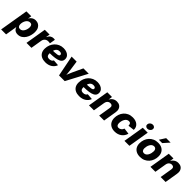

<svg xmlns="http://www.w3.org/2000/svg" viewBox="416 -2610 4658 4658"><g transform="rotate(45 2744.5 -281.0)"><path d="M-24.4 204.1 99.1 -539.1H266.6L251 -451.2H254.9Q270 -477.5 293.2 -499.3Q316.4 -521 347.4 -533.9Q378.4 -546.9 417 -546.9Q470.2 -546.9 512 -522.7Q553.7 -498.5 578.4 -450.7Q603 -402.8 603 -332Q603 -274.9 587.2 -215.1Q571.3 -155.3 539.1 -104.5Q506.8 -53.7 457.8 -22.5Q408.7 8.8 341.8 8.8Q299.8 8.8 270.5 -5.6Q241.2 -20 223.6 -42.7Q206.1 -65.4 199.2 -90.8H193.8L145.5 204.1ZM290.5 -124.5Q327.1 -124.5 353.5 -144.3Q379.9 -164.1 396.7 -194.6Q413.6 -225.1 421.9 -259.3Q430.2 -293.5 430.2 -322.8Q430.2 -365.7 411.6 -389.6Q393.1 -413.6 356 -413.6Q321.3 -413.6 294.9 -395.8Q268.6 -377.9 250.5 -348.9Q232.4 -319.8 223.1 -285.6Q213.9 -251.5 213.9 -218.8Q213.9 -174.8 233.6 -149.7Q253.4 -124.5 290.5 -124.5Z M641.1 0 730.5 -539.1H895L878.9 -441.4H883.8Q907.2 -494.6 944.3 -519.8Q981.4 -544.9 1027.8 -544.9Q1040.5 -544.9 1052.7 -543.7Q1064.9 -542.5 1075.2 -540L1050.8 -394Q1039.6 -397.5 1020.3 -399.2Q1001 -400.9 984.9 -400.9Q953.6 -400.9 927 -387.2Q900.4 -373.5 882.6 -348.9Q864.7 -324.2 858.9 -290.5L811 0Z M1293.9 11.7Q1217.8 11.7 1162.6 -15.4Q1107.4 -42.5 1078.9 -94.2Q1050.3 -146 1052.7 -219.2Q1054.2 -287.1 1077.9 -346.4Q1101.6 -405.8 1143.6 -450.9Q1185.5 -496.1 1243.4 -522Q1301.3 -547.9 1371.6 -547.9Q1431.6 -547.9 1480 -528.8Q1528.3 -509.8 1556.6 -473.4Q1585 -437 1585 -384.8Q1585 -330.6 1552.7 -297.6Q1520.5 -264.6 1459 -247.6Q1397.5 -230.5 1309.6 -224.6Q1221.7 -218.8 1110.8 -218.8L1127 -317.4Q1222.2 -317.4 1281.7 -320.1Q1341.3 -322.8 1373.3 -329.3Q1405.3 -335.9 1417.2 -347.2Q1429.2 -358.4 1429.2 -375.5Q1429.2 -398.9 1409.4 -411.9Q1389.6 -424.8 1354 -424.8Q1310.1 -424.8 1283 -403.1Q1255.9 -381.3 1241.9 -347.9Q1228 -314.5 1222.7 -278.8Q1217.3 -243.2 1216.8 -215.3Q1215.8 -185.5 1222.9 -161.9Q1230 -138.2 1250 -124.8Q1270 -111.3 1307.1 -111.3Q1346.2 -111.3 1373.8 -127Q1401.4 -142.6 1412.1 -169.9L1564.9 -158.2Q1539.1 -82 1468.3 -35.2Q1397.5 11.7 1293.9 11.7Z M1757.3 0 1650.9 -539.1H1822.8L1859.9 -278.8Q1867.2 -226.1 1870.6 -171.6Q1874 -117.2 1877 -57.6H1843.8Q1866.2 -117.2 1887.2 -171.4Q1908.2 -225.6 1933.1 -278.8L2054.7 -539.1H2238.3L1953.1 0Z M2455.6 11.7Q2379.4 11.7 2324.2 -15.4Q2269 -42.5 2240.5 -94.2Q2211.9 -146 2214.4 -219.2Q2215.8 -287.1 2239.5 -346.4Q2263.2 -405.8 2305.2 -450.9Q2347.2 -496.1 2405 -522Q2462.9 -547.9 2533.2 -547.9Q2593.3 -547.9 2641.6 -528.8Q2689.9 -509.8 2718.3 -473.4Q2746.6 -437 2746.6 -384.8Q2746.6 -330.6 2714.4 -297.6Q2682.1 -264.6 2620.6 -247.6Q2559.1 -230.5 2471.2 -224.6Q2383.3 -218.8 2272.5 -218.8L2288.6 -317.4Q2383.8 -317.4 2443.4 -320.1Q2502.9 -322.8 2534.9 -329.3Q2566.9 -335.9 2578.9 -347.2Q2590.8 -358.4 2590.8 -375.5Q2590.8 -398.9 2571 -411.9Q2551.3 -424.8 2515.6 -424.8Q2471.7 -424.8 2444.6 -403.1Q2417.5 -381.3 2403.6 -347.9Q2389.6 -314.5 2384.3 -278.8Q2378.9 -243.2 2378.4 -215.3Q2377.4 -185.5 2384.5 -161.9Q2391.6 -138.2 2411.6 -124.8Q2431.6 -111.3 2468.8 -111.3Q2507.8 -111.3 2535.4 -127Q2563 -142.6 2573.7 -169.9L2726.6 -158.2Q2700.7 -82 2629.9 -35.2Q2559.1 11.7 2455.6 11.7Z M3004.9 -299.3 2955.1 0H2785.2L2875 -539.1H3036.1L3016.6 -401.4L3003.9 -406.7Q3035.6 -472.2 3083.3 -509.5Q3130.9 -546.9 3199.7 -546.9Q3259.3 -546.9 3298.8 -520.3Q3338.4 -493.7 3354.7 -446.3Q3371.1 -398.9 3360.4 -336.9L3304.7 0H3134.8L3187 -314.5Q3194.8 -360.4 3175 -383.3Q3155.3 -406.2 3117.2 -406.2Q3087.9 -406.2 3064.2 -393.1Q3040.5 -379.9 3025.4 -356Q3010.3 -332 3004.9 -299.3Z M3671.9 10.7Q3597.7 10.7 3544.2 -18.1Q3490.7 -46.9 3462.2 -98.6Q3433.6 -150.4 3433.6 -219.7Q3433.6 -281.7 3453.6 -340.6Q3473.6 -399.4 3513.2 -446Q3552.7 -492.7 3611.3 -519.8Q3669.9 -546.9 3746.1 -546.9Q3798.8 -546.9 3841.6 -533Q3884.3 -519 3914.8 -492.9Q3945.3 -466.8 3960.7 -430.2Q3976.1 -393.6 3974.1 -348.1L3812.5 -328.6Q3812.5 -349.1 3808.8 -365.2Q3805.2 -381.3 3797.4 -392.8Q3789.6 -404.3 3776.6 -410.2Q3763.7 -416 3745.1 -416Q3708 -416 3681.4 -397Q3654.8 -377.9 3637.7 -346.9Q3620.6 -315.9 3612.3 -280.8Q3604 -245.6 3604 -213.4Q3604 -184.6 3611.8 -163.6Q3619.6 -142.6 3636.2 -131.3Q3652.8 -120.1 3678.2 -120.1Q3697.3 -120.1 3715.1 -126.5Q3732.9 -132.8 3748.3 -144.8Q3763.7 -156.7 3775.1 -173.6Q3786.6 -190.4 3793.5 -211.4L3948.7 -190.9Q3936 -144.5 3910.9 -107.4Q3885.7 -70.3 3850.1 -43.9Q3814.5 -17.6 3769.5 -3.4Q3724.6 10.7 3671.9 10.7Z M4002.4 0 4091.8 -539.1H4261.7L4172.4 0ZM4186.5 -600.1Q4149.4 -600.1 4127.4 -624Q4105.5 -647.9 4111.3 -682.6Q4116.7 -717.8 4146.7 -741.7Q4176.8 -765.6 4213.9 -765.6Q4251.5 -765.6 4273.4 -741.7Q4295.4 -717.8 4289.6 -682.6Q4283.7 -648.4 4253.9 -624.3Q4224.1 -600.1 4186.5 -600.1Z M4541 10.7Q4464.8 10.7 4411.1 -17.6Q4357.4 -45.9 4329.1 -97.4Q4300.8 -148.9 4300.8 -217.8Q4300.8 -284.2 4322.3 -343.5Q4343.8 -402.8 4384.5 -448.7Q4425.3 -494.6 4483.6 -520.8Q4542 -546.9 4615.2 -546.9Q4691.4 -546.9 4744.9 -518.8Q4798.3 -490.7 4826.7 -439.2Q4855 -387.7 4855 -318.4Q4855 -252.9 4834 -193.8Q4813 -134.8 4772.5 -88.6Q4731.9 -42.5 4673.6 -15.9Q4615.2 10.7 4541 10.7ZM4548.3 -120.6Q4584 -120.6 4610.1 -140.6Q4636.2 -160.6 4652.6 -192.1Q4668.9 -223.6 4676.8 -258.8Q4684.6 -293.9 4684.6 -323.7Q4684.6 -353 4675.3 -373.5Q4666 -394 4648.9 -405Q4631.8 -416 4607.9 -416Q4571.8 -416 4545.9 -396.2Q4520 -376.5 4503.4 -345.2Q4486.8 -314 4479 -279.1Q4471.2 -244.1 4471.2 -213.9Q4471.2 -169.9 4491.7 -145.3Q4512.2 -120.6 4548.3 -120.6ZM4573.2 -608.9 4671.4 -762.2H4824.2L4688.5 -608.9Z M5113.8 -299.3 5064 0H4894L4983.9 -539.1H5145L5125.5 -401.4L5112.8 -406.7Q5144.5 -472.2 5192.1 -509.5Q5239.7 -546.9 5308.6 -546.9Q5368.2 -546.9 5407.7 -520.3Q5447.3 -493.7 5463.6 -446.3Q5480 -398.9 5469.2 -336.9L5413.6 0H5243.7L5295.9 -314.5Q5303.7 -360.4 5283.9 -383.3Q5264.2 -406.2 5226.1 -406.2Q5196.8 -406.2 5173.1 -393.1Q5149.4 -379.9 5134.3 -356Q5119.1 -332 5113.8 -299.3Z"/></g></svg>

Font: Inter 18pt ExtraBold
Style: Italic
Weight: 800
Italic angle: -9.3988°
Designer: Rasmus Andersson
Foundry: rsms
Version: Version 4.001;git-66647c0bb